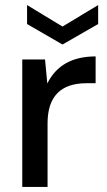

<svg xmlns="http://www.w3.org/2000/svg" viewBox="-20 -739 422 759"><path d="M68 0V-504H158L167 -409Q220 -516 358 -516V-410H322Q168 -410 168 -251V0ZM227 -563 87 -644V-719L227 -634L368 -719V-644Z"/></svg>

Font: AWOL-DM Medium
Style: Regular
Weight: 500
Designer: Colophon Foundry, Jonny Pinhorn, Mikhail Sharanda
Foundry: Colophon Foundry
Version: Version 1.000;Glyphs 3.2.3 (3260)